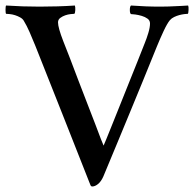

<svg xmlns="http://www.w3.org/2000/svg" viewBox="-27 -670 703 695"><path d="M116 -646Q148 -646 181.5 -647Q215 -648 244 -650Q246 -645 245.5 -633.5Q245 -622 242 -620Q239 -620 229 -619Q219 -618 209 -614.5Q199 -611 191 -605Q183 -599 183 -589Q183 -570 202 -521Q212 -496 226.5 -458.5Q241 -421 256.5 -379.5Q272 -338 288.5 -296.5Q305 -255 317.5 -221.5Q330 -188 338.5 -166Q347 -144 348 -143Q349 -145 357.5 -165.5Q366 -186 378.5 -217.5Q391 -249 407 -288.5Q423 -328 439 -368.5Q455 -409 470.5 -447Q486 -485 497 -514Q504 -531 510 -551Q516 -571 516 -585Q516 -596 507 -602.5Q498 -609 486 -612.5Q474 -616 463 -617.5Q452 -619 447 -619Q443 -622 443 -634Q443 -646 447 -650Q476 -648 500.5 -647Q525 -646 554 -646Q571 -646 583 -646.5Q595 -647 606 -647.5Q617 -648 628 -648.5Q639 -649 654 -650Q656 -646 655.5 -634Q655 -622 653 -620Q649 -620 640.5 -619Q632 -618 622.5 -615.5Q613 -613 603.5 -608.5Q594 -604 588 -597Q578 -585 565 -557Q552 -529 541 -502Q513 -433 490 -376.5Q467 -320 444.5 -266Q422 -212 399 -156Q376 -100 347 -31Q339 -13 328 -4Q317 5 307 5Q302 5 300 -1Q298 -7 296 -11Q251 -125 200.5 -253Q150 -381 101 -504Q90 -531 80 -554Q70 -577 59 -595Q55 -602 46 -607Q37 -612 27.5 -615Q18 -618 8.5 -619Q-1 -620 -5 -620Q-6 -621 -6.5 -625Q-7 -629 -7 -634.5Q-7 -640 -6.5 -644.5Q-6 -649 -5 -650Q27 -648 55 -647Q83 -646 116 -646Z"/></svg>

Font: Vermiglione Medium
Style: Regular
Weight: 500
Version: Version 1.000